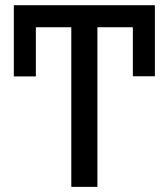

<svg xmlns="http://www.w3.org/2000/svg" viewBox="-20 -727 655 747"><path d="M257.4 0V-621H119.5V-429.7H33.8V-706.7H582.6V-430.3H496.9V-621H359V0Z"/></svg>

Font: Fira Code Retina
Style: Regular
Weight: 450
Monospace: yes
Designer: Carrois Corporate, Edenspiekermann AG, Nikita Prokopov
Foundry: Carrois Corporate, Edenspiekermann AG, Nikita Prokopov
Version: Version 6.002